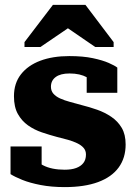

<svg xmlns="http://www.w3.org/2000/svg" viewBox="-20 -754 556 784"><path d="M331 -123Q331 -139 321.5 -150Q312 -161 295.5 -169Q279 -177 258 -183Q237 -189 212 -195Q182 -203 151 -213.5Q120 -224 94.5 -242Q69 -260 53 -288.5Q37 -317 37 -361Q37 -414 65.5 -450.5Q94 -487 144.5 -506Q195 -525 263 -525Q319 -525 359 -516.5Q399 -508 424 -497Q449 -486 459 -478V-375H334V-464Q349 -464 356.5 -460Q364 -456 366 -448.5Q368 -441 366 -433Q364 -425 360 -418Q350 -430 335.5 -438Q321 -446 303.5 -450Q286 -454 264 -454Q227 -454 207.5 -439.5Q188 -425 188 -400Q188 -383 198 -371.5Q208 -360 225.5 -352Q243 -344 265.5 -338Q288 -332 313 -325Q345 -317 376.5 -306Q408 -295 434.5 -277Q461 -259 477 -232Q493 -205 493 -164Q493 -109 464.5 -70Q436 -31 380.5 -10.5Q325 10 244 10Q190 10 146 1.5Q102 -7 71 -19.5Q40 -32 23 -43V-156H150V-40Q133 -48 123.5 -58Q114 -68 111.5 -78Q109 -88 112 -95.5Q115 -103 123 -104Q137 -89 155 -79.5Q173 -70 195.5 -65.5Q218 -61 244 -61Q272 -61 291 -68Q310 -75 320.5 -88.5Q331 -102 331 -123ZM329 -734H196L80 -582V-562H145L305 -671H210L369 -562H444V-582Z"/></svg>

Font: Roboto Serif 36pt
Style: Bold
Weight: 700
Version: Version 1.008